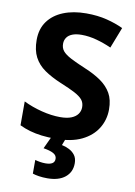

<svg xmlns="http://www.w3.org/2000/svg" viewBox="-103 -789 771 1094"><g transform="rotate(10 283.0 -242.0)"><path d="M528 -207Q528 -147 497.5 -97.5Q467 -48 407.5 -19Q348 10 257 10Q212 10 175.5 5.5Q139 1 107.5 -8Q76 -17 47 -31V-169Q96 -145 153 -130.5Q210 -116 261 -116Q300 -116 325 -126Q350 -136 362.5 -153.5Q375 -171 375 -193Q375 -219 361 -236Q347 -253 316 -269.5Q285 -286 231 -308Q174 -332 134.5 -359.5Q95 -387 74 -427Q53 -467 53 -526Q53 -590 85 -634Q117 -678 174 -701Q231 -724 306 -724Q372 -724 425.5 -710.5Q479 -697 521 -677L474 -556Q432 -575 387.5 -587Q343 -599 302 -599Q269 -599 247.5 -590.5Q226 -582 215.5 -566.5Q205 -551 205 -531Q205 -506 219 -489Q233 -472 265 -455Q297 -438 352 -415Q408 -392 447 -364.5Q486 -337 507 -300Q528 -263 528 -207ZM389 129Q389 180 352 210Q315 240 249 240Q223 240 200.5 236.5Q178 233 164 228V149Q178 153 193.5 155.5Q209 158 224 158Q250 158 263.5 149.5Q277 141 277 123Q277 103 257 92Q237 81 199 75L234 0H314L299 39Q320 43 341 53.5Q362 64 375.5 82Q389 100 389 129Z"/></g></svg>

Font: Noto Sans Khmer
Style: Bold
Weight: 700
Version: Version 2.003